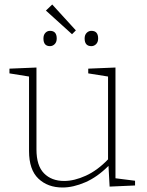

<svg xmlns="http://www.w3.org/2000/svg" viewBox="-20 -826 651 853"><path d="M258 7Q192 7 150.5 -32.5Q109 -72 109 -155V-486L22 -500V-521L142 -526V-162Q142 -90 175.5 -56Q209 -22 265 -22Q310 -22 361.5 -45.5Q413 -69 460 -118V-486L372 -500V-521L493 -526V-34L580 -23V-2L467 3L462 -89Q412 -39 358.5 -16Q305 7 258 7ZM300 -674 184 -779 212 -806 317 -691ZM386 -621Q356 -621 356 -655Q356 -671 365 -680Q374 -689 386 -689Q416 -689 416 -655Q416 -639 407 -630Q398 -621 386 -621ZM202 -621Q173 -621 173 -655Q173 -671 181.5 -680Q190 -689 202 -689Q232 -689 232 -655Q232 -639 223 -630Q214 -621 202 -621Z"/></svg>

Font: Bitter ExtraLight
Style: Regular
Weight: 200
Designer: Sol Matas, and Bitter project Authors
Foundry: Sol Matas
Version: Version 2.001